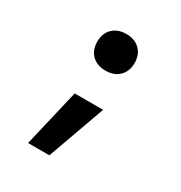

<svg xmlns="http://www.w3.org/2000/svg" viewBox="-165 -648 881 936"><g transform="rotate(30 275.0 -180.0)"><path d="M127 170 203 -153H363L247 170ZM277 -324Q229 -324 200.5 -352Q172 -380 172 -427Q172 -474 200.5 -502Q229 -530 277 -530Q325 -530 353.5 -502Q382 -474 382 -427Q382 -380 353.5 -352Q325 -324 277 -324Z"/></g></svg>

Font: M PLUS Code Latin SemiExpanded
Style: Bold
Weight: 700
Width: 6
Designer: Coji Morishita
Foundry: UNDERFOREST DESIGN
Version: Version 1.002; ttfautohint (v1.8.3)